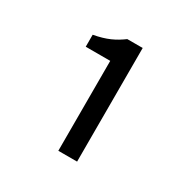

<svg xmlns="http://www.w3.org/2000/svg" viewBox="-109 -978 629 638"><g transform="rotate(30 205.5 -659.0)"><path d="M192 -441H264V-877H205C175 -855 147 -841 98 -832V-786H192Z"/></g></svg>

Font: Noto Sans HK
Style: Regular
Weight: 400
Designer: Ryoko NISHIZUKA 西塚涼子 (kana, bopomofo & ideographs); Paul D. Hunt (Latin, Greek & Cyrillic); Sandoll Communications 산돌커뮤니
Foundry: Adobe
Version: Version 2.004;hotconv 1.0.118;makeotfexe 2.5.65603